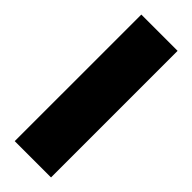

<svg xmlns="http://www.w3.org/2000/svg" viewBox="2 -211 576 576"><g transform="rotate(-45 290.5 77.0)"><path d="M22 154V0H559V154Z"/></g></svg>

Font: Livvic Black
Style: Regular
Weight: 900
Designer: Jacques Le Bailly, Baron von Fonthausen
Version: Version 1.001; ttfautohint (v1.8.2)